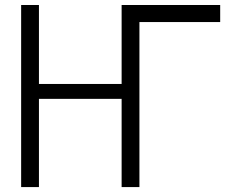

<svg xmlns="http://www.w3.org/2000/svg" viewBox="-20 -760 927 780"><path d="M65.9 0V-739.7H138.2V-418.9H474.1V-739.7H874.5V-670.4H546.4V0H474.1V-358.4H138.2V0Z"/></svg>

Font: News Cycle
Style: Regular
Weight: 500
Version: Version 0.5.2